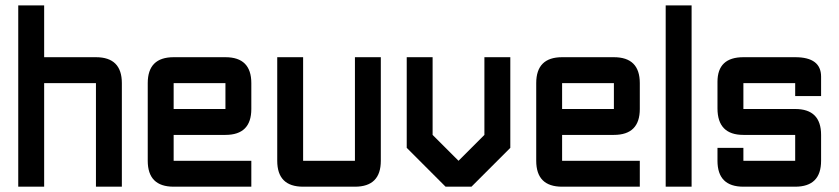

<svg xmlns="http://www.w3.org/2000/svg" viewBox="-20 -704 3165 724"><path d="M48.8 -683.6H146.5V-488.3H341.8Q439.5 -488.3 439.5 -390.6V0H341.8V-390.6H146.5V0H48.8Z M634.8 -488.3H830.1Q927.7 -488.3 927.7 -390.6V-293Q927.7 -195.3 830.1 -195.3H634.8V-97.7H927.7V0H634.8Q537.1 0 537.1 -97.7V-390.6Q537.1 -488.3 634.8 -488.3ZM830.1 -390.6H634.8V-293H830.1Z M1318.4 -488.3H1416V-97.7Q1416 0 1318.4 0H1123Q1025.4 0 1025.4 -97.7V-488.3H1123V-97.7H1318.4Z M1806.6 -488.3H1904.3V-146.5L1757.8 0H1660.2L1513.7 -146.5V-488.3H1611.3V-195.3L1709 -97.7L1806.6 -195.3Z M2099.6 -488.3H2294.9Q2392.6 -488.3 2392.6 -390.6V-293Q2392.6 -195.3 2294.9 -195.3H2099.6V-97.7H2392.6V0H2099.6Q2002 0 2002 -97.7V-390.6Q2002 -488.3 2099.6 -488.3ZM2294.9 -390.6H2099.6V-293H2294.9Z M2490.2 -683.6H2587.9V0H2490.2Z M2685.5 -146.5H2783.2V-97.7H2978.5V-195.3H2783.2Q2685.5 -195.3 2685.5 -295.4V-395.5Q2685.5 -488.3 2783.2 -488.3H2978.5Q3076.2 -488.3 3076.2 -415V-341.8H2978.5V-390.6H2783.2V-293H2978.5Q3076.2 -293 3076.2 -195.3V-97.7Q3076.2 0 2978.5 0H2783.2Q2685.5 0 2685.5 -97.7Z"/></svg>

Font: BabelStone Runic Beagnoth
Style: Regular
Weight: 400
Designer: Andrew West
Foundry: BabelStone
Version: Version 7.004;November 9, 2023